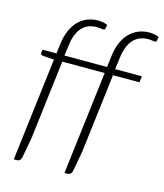

<svg xmlns="http://www.w3.org/2000/svg" viewBox="-123 -811 877 1028"><g transform="rotate(15 315.5 -297.0)"><path d="M450.5 -482H598.5L594 -447.5H447.5L394.5 -10.5L373.5 104.5Q367.5 125 349 125H332L401.5 -447.5H166.5L113.5 -10.5L92.5 104.5Q86.5 125 68 125H51L120.5 -446.5L58 -451Q45 -452.5 45.5 -463.5L48 -482H125L132 -538.5Q137.5 -581 152 -613.2Q166.5 -645.5 187.8 -667Q209 -688.5 236.5 -699.2Q264 -710 295 -710Q309 -710 323 -707.5Q337 -705 348 -699.5L343 -676Q341.5 -672 338.2 -671.2Q335 -670.5 329.2 -671Q323.5 -671.5 315.5 -672.8Q307.5 -674 297 -674Q274.5 -674 254.8 -667Q235 -660 219.2 -644.2Q203.5 -628.5 192.5 -603Q181.5 -577.5 177 -540L169 -482H405.5L413.5 -547.5Q419 -590 433.5 -622.2Q448 -654.5 469.8 -676Q491.5 -697.5 519 -708.2Q546.5 -719 578 -719Q592 -719 605.8 -716.2Q619.5 -713.5 631 -708.5L626 -684.5Q624.5 -680.5 621 -680Q617.5 -679.5 611.8 -680Q606 -680.5 598.2 -681.8Q590.5 -683 580 -683Q557 -683 537 -675.5Q517 -668 501 -651.8Q485 -635.5 474 -609.5Q463 -583.5 458.5 -546Z"/></g></svg>

Font: Lato Light
Style: Italic
Weight: 300
Italic angle: -7°
Designer: Lukasz Dziedzic
Foundry: tyPoland Lukasz Dziedzic
Version: Version 2.007; 2014-02-27